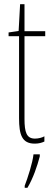

<svg xmlns="http://www.w3.org/2000/svg" viewBox="-20 -676 249 917"><path d="M147 -14C107 -14 97 -44 97 -108V-503H196V-527H97V-656H76L69 -528L21 -521V-503H71V-112C71 -32 85 10 146 10C165 10 179 6 192 0V-25C182 -19 164 -14 147 -14ZM170 71V61H140C136 101 112 175 98 211V221H111C138 176 158 117 170 71Z"/></svg>

Font: Noto Sans Sinhala ExtraCondensed Thin
Style: Regular
Weight: 100
Width: 2
Designer: Jelle Bosma - Monotype Design Team
Foundry: Monotype Imaging Inc.
Version: Version 2.006